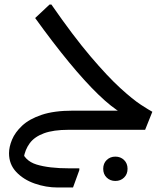

<svg xmlns="http://www.w3.org/2000/svg" viewBox="-20 -576 740 852"><path d="M284 0Q217 0 175 15.5Q133 31 112 59.5Q91 88 85 126L73 84Q87 137 142 154Q197 171 288 171H332V179L304 256H236Q184 256 134 238.5Q84 221 52 187Q20 153 20 104Q20 76 33.5 43.5Q47 11 78.5 -18.5Q110 -48 165 -66.5Q220 -85 304 -85H548L522 -73Q476 -99 416.5 -156.5Q357 -214 286.5 -299.5Q216 -385 136 -496L200 -556H208Q305 -416 381.5 -326Q458 -236 514 -185Q570 -134 605.5 -111Q641 -88 656 -80L624 0ZM438 173Q438 149 453.5 134Q469 119 492 119Q515 119 530.5 134Q546 149 546 173Q546 197 530.5 212Q515 227 492 227Q469 227 453.5 212Q438 197 438 173Z"/></svg>

Font: Kufam
Style: Italic
Weight: 400
Italic angle: -11°
Designer: Artur Schmal
Foundry: Original Type
Version: Version 1.301; ttfautohint (v1.8.3)